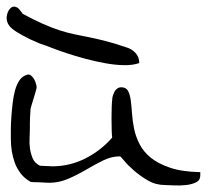

<svg xmlns="http://www.w3.org/2000/svg" viewBox="-25 -559 644 581"><path d="M337.9 -85.9Q312.5 -85.9 287.6 -73.7Q262.7 -61.5 236.3 -45.9Q210 -30.3 181.6 -18.1Q153.3 -5.9 124 -5.9Q120.1 -5.9 112.3 -6.3Q104.5 -6.8 95.2 -7.3Q85.9 -7.8 78.1 -7.8Q70.3 -7.8 67.4 -8.8Q48.8 -19.5 37.6 -34.2Q26.4 -48.8 20 -65.9Q13.7 -83 10.7 -101.6Q7.8 -120.1 7.8 -138.7V-166Q7.8 -183.6 9.3 -204.1Q10.7 -224.6 13.2 -246.1Q15.6 -267.6 20.5 -285.6Q25.4 -303.7 34.2 -316.4Q43 -329.1 57.6 -333Q63.5 -335 69.3 -330.1Q75.2 -325.2 78.6 -318.8Q82 -312.5 84 -305.2Q85.9 -297.9 85.9 -294.9Q85.9 -292 83 -282.2Q80.1 -272.5 76.7 -261.2Q73.2 -250 70.3 -240.2Q67.4 -230.5 67.4 -228.5Q67.4 -227.5 66.9 -220.2Q66.4 -212.9 65.9 -204.1Q65.4 -195.3 65.4 -185.1Q65.4 -174.8 65.4 -168.9Q65.4 -156.2 64.5 -140.1Q63.5 -124 65.9 -108.4Q68.4 -92.8 74.2 -79.1Q80.1 -65.4 95.7 -57.6Q96.7 -57.6 102.1 -57.1Q107.4 -56.6 113.8 -56.6Q120.1 -56.6 125.5 -56.2Q130.9 -55.7 132.8 -55.7Q185.5 -55.7 232.4 -79.1Q279.3 -102.5 314.5 -142.6Q313.5 -148.4 313 -165Q312.5 -181.6 312.5 -199.7Q312.5 -217.8 313 -233.9Q313.5 -250 314.5 -256.8Q314.5 -262.7 316.4 -269Q318.4 -275.4 321.3 -281.2Q324.2 -287.1 329.6 -291Q335 -294.9 341.8 -294.9Q356.4 -294.9 362.3 -284.2Q368.2 -273.4 370.6 -255.9Q373 -238.3 374.5 -215.3Q376 -192.4 380.9 -168.9Q385.7 -145.5 397.5 -122.6Q409.2 -99.6 431.6 -81.5Q454.1 -63.5 490.2 -51.3Q526.4 -39.1 581.1 -38.1Q581.1 -36.1 581.1 -33.2Q581.1 -30.3 581.1 -28.3Q581.1 -13.7 568.4 -7.3Q555.7 -1 537.6 1Q519.5 2.9 502 2Q484.4 1 475.6 1Q446.3 1 422.9 -12.7Q399.4 -26.4 380.9 -42.5Q362.3 -58.6 351.1 -72.3Q339.8 -85.9 337.9 -85.9ZM396.5 -368.2Q377 -361.3 350.1 -361.8Q323.2 -362.3 293.5 -367.7Q263.7 -373 232.9 -381.3Q202.1 -389.6 175.8 -398.4Q149.4 -407.2 129.4 -415Q109.4 -422.9 99.6 -425.8Q94.7 -427.7 90.8 -429.2Q86.9 -430.7 81.1 -433.6Q75.2 -436.5 65.4 -440.4L43 -452.1Q36.1 -456.1 27.8 -460.9Q19.5 -465.8 11.7 -472.2Q3.9 -478.5 -0.5 -486.8Q-4.9 -495.1 -4.9 -504.9Q-4.9 -509.8 -3.4 -515.6Q-2 -521.5 1 -526.9Q3.9 -532.2 8.3 -535.6Q12.7 -539.1 19.5 -539.1Q20.5 -539.1 20.5 -538.6Q20.5 -538.1 22.5 -538.1Q23.4 -537.1 25.4 -537.1Q26.4 -537.1 29.3 -534.7Q32.2 -532.2 34.7 -528.8Q37.1 -525.4 40 -522.5Q43 -519.5 43 -517.6Q79.1 -498 106 -486.3Q132.8 -474.6 155.3 -467.3Q177.7 -460 198.7 -455.6Q219.7 -451.2 242.2 -446.8Q264.6 -442.4 292 -435.5Q319.3 -428.7 356.4 -416Q374 -411.1 385.3 -398.4Q396.5 -385.7 396.5 -368.2Z"/></svg>

Font: Swanky and Moo Moo
Style: Regular
Weight: 400
Designer: Kimberly Geswein
Foundry: Kimberly Geswein
Version: Version 1.002 2001